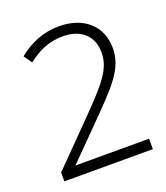

<svg xmlns="http://www.w3.org/2000/svg" viewBox="-91 -874 495 571"><g transform="rotate(-20 156.0 -588.5)"><path d="M17 -369H297V-402H64L162 -501C247 -587 288 -628 288 -693C288 -760 240 -808 159 -808C110 -808 67 -790 30 -760L48 -734C84 -762 118 -776 159 -776C219 -776 252 -742 252 -692C252 -641 223 -606 138 -520L17 -397Z"/></g></svg>

Font: Noto Sans Tamil ExtraLight
Style: Regular
Weight: 200
Designer: Jelle Bosma - Monotype Design Team
Foundry: Monotype Imaging Inc.
Version: Version 2.004